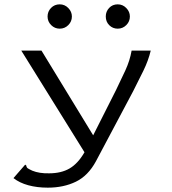

<svg xmlns="http://www.w3.org/2000/svg" viewBox="-20 -690 790 884"><path d="M200 174Q151 174 110.5 163Q70 152 42 130L89 76L96 68L101 72Q102 81 108 85Q114 89 129 96Q161 109 206 108Q262 108 300.5 85.5Q339 63 369 11L78 -457H171L409 -67L514 -275Q536 -320 557 -365.5Q578 -411 586 -457H674Q663 -411 640 -364Q617 -317 593 -270L422 52Q386 119 329.5 146.5Q273 174 200 174ZM255 -558Q232 -558 215.5 -574.5Q199 -591 199 -614Q199 -637 215 -653.5Q231 -670 255 -670Q278 -670 294.5 -653Q311 -636 311 -614Q311 -591 294.5 -574.5Q278 -558 255 -558ZM522 -558Q499 -558 483 -574Q467 -590 467 -614Q467 -637 482.5 -653.5Q498 -670 522 -670Q545 -670 561.5 -653Q578 -636 578 -614Q578 -591 561.5 -574.5Q545 -558 522 -558Z"/></svg>

Font: Inconsolata ExtraExpanded
Style: Regular
Weight: 400
Width: 8
Monospace: yes
Designer: Raph Levien, Cyreal, Brenton Simpson
Foundry: Raph Levien, Cyreal, Google
Version: Version 3.001; ttfautohint (v1.8.2.53-6de2)